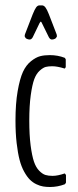

<svg xmlns="http://www.w3.org/2000/svg" viewBox="-20 -708 298 733"><path d="M93.3 -557.1Q87.9 -557.1 82 -559.8Q76.2 -562.5 76.2 -566.4Q74.2 -566.9 74.2 -570.8Q74.2 -572.8 75.2 -576.7L105 -653.8Q112.3 -671.9 117.9 -679.7Q123.5 -687.5 130.9 -687.5H140.1Q147.5 -687.5 153.3 -679.9Q159.2 -672.4 166.5 -653.8L196.3 -576.7Q197.3 -572.8 197.3 -570.3Q197.3 -566.4 195.3 -566.4Q195.3 -562.5 189.5 -559.8Q183.6 -557.1 178.2 -557.1Q171.4 -557.1 166.5 -565.9L140.1 -619.6Q137.7 -625.5 135.7 -625.5Q134.3 -625.5 130.9 -619.6L105 -565.9Q100.1 -557.1 93.3 -557.1ZM170.9 5.9Q156.7 5.9 144.8 3.9Q132.8 2 118.9 -4.6Q105 -11.2 94 -22.2Q83 -33.2 72.3 -52.5Q61.5 -71.8 54.7 -97.9Q47.9 -124 43.5 -162.1Q39.1 -200.2 39.1 -247.6Q39.1 -312.5 47.4 -360.1Q55.7 -407.7 67.6 -433.6Q79.6 -459.5 98.4 -474.4Q117.2 -489.3 133.1 -493.4Q148.9 -497.6 169.9 -497.6Q200.7 -497.6 227.1 -487.3Q227.5 -487.3 229.2 -484.6Q231 -481.9 231 -481.4V-452.1Q231 -451.7 230 -450Q229 -448.2 228 -447.3L227.1 -446.3Q198.2 -455.1 179.7 -455.1Q165 -455.1 155 -452.6Q145 -450.2 131.8 -438.5Q118.7 -426.8 110.8 -405.8Q103 -384.8 97.4 -344.5Q91.8 -304.2 91.8 -247.6Q91.8 -192.4 96.9 -152.8Q102.1 -113.3 109.6 -91.1Q117.2 -68.8 129.6 -56.2Q142.1 -43.5 153.6 -40Q165 -36.6 180.7 -36.6Q200.2 -36.6 227.1 -45.9Q227.5 -45.9 229.7 -43Q231.9 -40 231.9 -39.6V-11.2Q231.9 -9.3 227.1 -4.4Q199.7 5.9 170.9 5.9Z"/></svg>

Font: BenchNine Light
Style: Regular
Weight: 300
Version: Version 1 ; ttfautohint (v0.92.18-e454-dirty) -l 8 -r 50 -G 